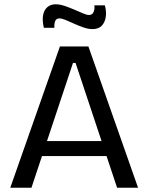

<svg xmlns="http://www.w3.org/2000/svg" viewBox="-20 -877 693 897"><path d="M28 0 260 -660H393L625 0H527L333 -583H321L127 0ZM138 -148V-218H527V-148ZM412 -741Q393 -741 371 -748.5Q349 -756 327 -766Q305 -776 287 -783.5Q269 -791 257 -791Q244 -791 238.5 -780Q233 -769 234 -747H185Q177 -780 181 -804.5Q185 -829 200.5 -843Q216 -857 240 -857Q259 -857 281.5 -849.5Q304 -842 326 -832.5Q348 -823 366.5 -815Q385 -807 396 -807Q411 -807 417 -820.5Q423 -834 421 -852H470Q478 -822 474 -797Q470 -772 455 -756.5Q440 -741 412 -741Z"/></svg>

Font: Bricolage Grotesque 48pt Condensed ExtraBold
Style: Regular
Weight: 400
Version: Version 1.000;gftools[0.9.30]